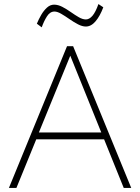

<svg xmlns="http://www.w3.org/2000/svg" viewBox="-20 -928 692 948"><path d="M24 0 311 -700H341L628 0H591L494 -240H159L61 0ZM172 -274H480L327 -653ZM186 -793 162 -811Q171 -833 183.5 -854.5Q196 -876 212 -890.5Q228 -905 247 -905Q267 -905 288 -894Q309 -883 329.5 -868.5Q350 -854 369 -843Q388 -832 404 -832Q421 -832 436.5 -850Q452 -868 466 -908L490 -892Q474 -849 452 -823Q430 -797 404 -797Q386 -797 365 -808Q344 -819 322.5 -834Q301 -849 282 -860Q263 -871 249 -871Q227 -871 212 -847.5Q197 -824 186 -793Z"/></svg>

Font: Zen Kaku Gothic Antique Light
Style: Regular
Weight: 300
Designer: Yoshimichi Ohira
Foundry: Positype
Version: Version 1.001